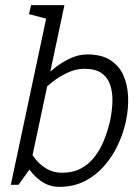

<svg xmlns="http://www.w3.org/2000/svg" viewBox="-20 -720 541 748"><path d="M95 -60 37 -70 171 -700H231ZM95 -60 52 0H22L37 -70ZM86 -150Q86 -150 94.5 -134.5Q103 -119 119.5 -98.5Q136 -78 162 -62.5Q188 -47 222 -47L211 8Q178 8 152 -7Q126 -22 107 -44Q88 -66 76 -88Q64 -110 58 -125Q52 -140 52 -140ZM129 -350 99 -360Q99 -360 111 -375Q123 -390 144.5 -412Q166 -434 194 -456Q222 -478 254.5 -493Q287 -508 320 -508L309 -452Q275 -452 242.5 -436.5Q210 -421 184.5 -401Q159 -381 144 -365.5Q129 -350 129 -350ZM309 -452 320 -508Q375 -508 409.5 -486Q444 -464 460.5 -427Q477 -390 479 -344Q481 -298 471 -250Q461 -202 439.5 -156Q418 -110 385.5 -73Q353 -36 309.5 -14Q266 8 211 8L222 -47Q264 -47 295 -63.5Q326 -80 348.5 -109Q371 -138 385.5 -174.5Q400 -211 409 -250Q417 -289 418 -325Q419 -361 409 -390Q399 -419 375 -435.5Q351 -452 309 -452ZM101 -700H181L169 -645L93 -665Z"/></svg>

Font: Epunda Slab Light
Style: Italic
Weight: 300
Italic angle: -12°
Designer: Simon Atzbach
Foundry: typofactur
Version: Version 1.102